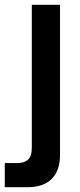

<svg xmlns="http://www.w3.org/2000/svg" viewBox="-68 -579 336 803"><path d="M-48 204V103H4Q33 103 49 89Q65 75 65 38V-559H183V68Q183 135 148 169.5Q113 204 46 204Z"/></svg>

Font: Open Sauce Sans SemiBold
Style: Regular
Weight: 600
Designer: Alfredo Marco Pradil
Foundry: Creative Sauce Fz LLC
Version: Version 1.477